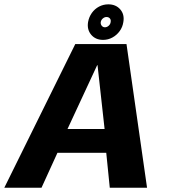

<svg xmlns="http://www.w3.org/2000/svg" viewBox="-44 -883 793 903"><path d="M-23.8 0H151.2L226.2 -164.4H455.7L472.3 0H647.6L550.9 -675.9H310.1ZM273.5 -276.3 413 -576.4H414.7L447.9 -276.3ZM440.7 -695.4Q464.4 -695.4 484.9 -706.7Q505.3 -717.9 519 -736.9Q532.6 -755.8 536.1 -779.3Q542.3 -814.9 521.6 -838.8Q500.9 -862.6 465.5 -862.6Q441.9 -862.6 421.6 -851.8Q401.4 -841 387.9 -822.1Q374.5 -803.2 370.2 -779.3Q364.4 -743.9 384.9 -719.6Q405.4 -695.4 440.7 -695.4ZM449.3 -754.7Q440.2 -754.7 434.4 -762Q428.6 -769.2 429.8 -779.3Q431.9 -789.8 439.9 -796.4Q447.8 -803 456.9 -803Q466.9 -803 472.7 -796.4Q478.5 -789.8 476.4 -779.3Q475.2 -769.2 467.2 -762Q459.2 -754.7 449.3 -754.7Z"/></svg>

Font: Anybody Thin
Style: Italic
Weight: 100
Italic angle: -10°
Designer: Tyler Finck
Foundry: Etcetera Type Company
Version: Version 1.114;gftools[0.9.25]